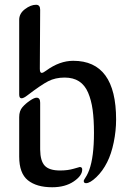

<svg xmlns="http://www.w3.org/2000/svg" viewBox="-20 -770 552 805"><path d="M173.8 -474.1Q230 -515.1 287.1 -515.1Q466.8 -515.1 466.8 -269Q466.8 -221.7 456.8 -173.1Q446.8 -124.5 429.2 -89.8Q410.6 -52.7 384 -27.3Q357.4 -2 340.8 -2Q331.1 -2 331.1 -11.2Q331.1 -14.2 334.2 -18.8Q337.4 -23.4 343.3 -33.7Q349.1 -43.9 354 -57.1Q374 -111.8 374 -212.9Q374 -269 368.4 -309.6Q362.8 -350.1 349.4 -381.6Q335.9 -413.1 311.5 -429Q287.1 -444.8 251 -444.8Q211.9 -444.8 182.1 -429.4Q152.3 -414.1 94.7 -370.1Q79.1 -357.9 70.3 -357.9Q60.5 -357.9 60.5 -373.5V-687Q60.5 -713.4 84.7 -731.7Q108.9 -750 131.3 -750Q148.4 -750 148.4 -729L147 -481.9Q147 -464.4 154.8 -464.4Q161.1 -464.4 173.8 -474.1ZM231.9 -55.2Q264.2 -55.2 288.8 -62.5Q313.5 -69.8 314.5 -69.8Q324.7 -69.8 324.7 -59.1Q324.7 -33.2 288.8 -9Q252.9 15.1 198.7 15.1Q133.3 15.1 96.9 -14.2Q60.5 -43.5 60.5 -113.3V-278.8Q60.5 -305.2 74.2 -320.8Q87.4 -335.9 105.5 -348.1Q123.5 -360.4 133.3 -360.4Q148.4 -360.4 148.4 -339.4V-143.1Q148.9 -95.2 167.7 -75.2Q186.5 -55.2 231.9 -55.2Z"/></svg>

Font: SirinStencil
Style: Regular
Weight: 400
Designer: Olga Karpushina (okarpush@gmail.com)
Foundry: Cyreal (www.cyreal.org)
Version: Version 1.002